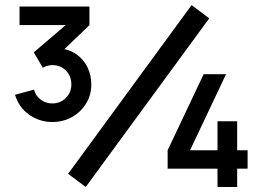

<svg xmlns="http://www.w3.org/2000/svg" viewBox="-20 -746 1068 766"><path d="M188.8 -259.2Q138.1 -259.2 96.3 -288.5Q54.5 -317.9 40 -368L115.7 -388.3Q123.5 -361.2 144 -347.2Q164.5 -333.2 188.8 -333.3Q221.3 -333.5 243 -355.4Q264.7 -377.3 264.7 -409.3Q264.7 -441.9 243.4 -464Q222.2 -486.2 188.7 -486.2Q178.7 -486.2 168.9 -483.3Q159.1 -480.5 150.7 -475.8L114.7 -537L266.7 -667L274.5 -646H58V-720H336.8V-645.8L215 -528.8L213.8 -553.3Q255 -550.2 284.2 -529.9Q313.3 -509.7 328.8 -478.2Q344.2 -446.7 344.2 -409.3Q344.2 -366.2 323 -332.2Q301.9 -298.2 266.6 -278.7Q231.2 -259.2 188.8 -259.2ZM814.7 -672.7 322 0 251.7 -52.5 744.5 -725.8ZM926.2 0H847.7V-73.2H648.8V-146.5L792.5 -450H881.8L738.2 -146.5H847.7V-262.2H926.2V-146.5H967.8V-73.2H926.2Z"/></svg>

Font: Manrope Variable Light
Style: Regular
Weight: 200
Designer: Mikhail Sharanda
Foundry: Mikhail Sharanda
Version: Version 4.505